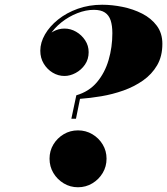

<svg xmlns="http://www.w3.org/2000/svg" viewBox="-20 -780 705 810"><path d="M281 -279 302 -378Q355.5 -393.5 389 -433.2Q422.5 -473 438.2 -527Q454 -581 454 -640Q454 -672 446.8 -694Q439.5 -716 422.5 -727.2Q405.5 -738.5 376 -738.5Q342.5 -738.5 306.5 -724.5Q270.5 -710.5 239.5 -686Q208.5 -661.5 189.2 -630.5Q170 -599.5 170 -566H151Q151 -591 165.8 -612.2Q180.5 -633.5 203.5 -646.5Q226.5 -659.5 252 -659.5Q278 -659.5 301.2 -646Q324.5 -632.5 339.2 -610Q354 -587.5 354 -560Q354 -530 338.5 -507.5Q323 -485 299.2 -472.2Q275.5 -459.5 252 -459.5Q225.5 -459.5 202.2 -473.5Q179 -487.5 164.5 -511.5Q150 -535.5 150 -566Q150 -600.5 169.8 -634.8Q189.5 -669 225 -697.5Q260.5 -726 308 -743Q355.5 -760 411 -760Q452.5 -760 497 -751Q541.5 -742 579.8 -722.5Q618 -703 641.5 -671.5Q665 -640 665 -595Q665 -542.5 642.8 -504.5Q620.5 -466.5 583.5 -440.5Q546.5 -414.5 500.8 -398.2Q455 -382 407.5 -374Q360 -366 317.5 -363L300.5 -279ZM309 10Q276 10 248.8 -6.5Q221.5 -23 205.2 -50.2Q189 -77.5 189 -110.5Q189 -143.5 205.2 -170.5Q221.5 -197.5 248.8 -213.8Q276 -230 309 -230Q342 -230 369.5 -213.8Q397 -197.5 413.2 -170.5Q429.5 -143.5 429.5 -110.5Q429.5 -77.5 413.2 -50.2Q397 -23 369.5 -6.5Q342 10 309 10Z"/></svg>

Font: Bodoni Moda 11pt Black
Style: Italic
Weight: 900
Italic angle: -13°
Designer: Owen Earl
Foundry: indestructible type
Version: Version 2.004